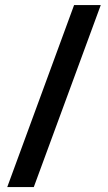

<svg xmlns="http://www.w3.org/2000/svg" viewBox="-20 -739 429 763"><path d="M274.4 -718.8H380.4L114.3 4.4H8.8Z"/></svg>

Font: Viking Open Sans Light
Style: Bold
Weight: 600
Foundry: Ascender Corporation
Version: Version 2.001